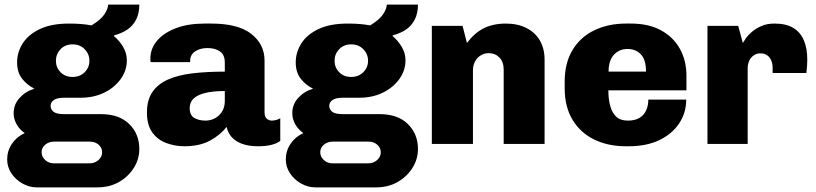

<svg xmlns="http://www.w3.org/2000/svg" viewBox="-20 -623 3530 831"><path d="M140 188Q107 188 77.5 171.5Q48 155 29.5 127.5Q11 100 11 67Q11 30 31.5 -0.5Q52 -31 87 -47Q65 -62 52 -85Q39 -108 39 -133Q39 -171 65 -199.5Q91 -228 129 -239Q97 -255 75.5 -282.5Q54 -310 54 -353Q54 -397 78.5 -435.5Q103 -474 153 -497.5Q203 -521 279 -521Q308 -521 332 -519Q356 -517 376 -513Q417 -538 432.5 -562Q448 -586 448 -603H583Q583 -566 569.5 -539Q556 -512 532 -495.5Q508 -479 474 -470L473 -467Q498 -446 513.5 -419Q529 -392 529 -362Q529 -318 502.5 -281Q476 -244 431 -222Q386 -200 329 -200H258Q227 -200 213 -190Q199 -180 199 -165Q199 -150 211.5 -139.5Q224 -129 258 -129H417Q496 -129 539.5 -86Q583 -43 583 22Q583 66 559 104Q535 142 494.5 165Q454 188 401 188ZM214 84H367Q390 84 406 70Q422 56 422 36Q422 17 407 3.5Q392 -10 369 -10H214Q191 -10 175.5 3.5Q160 17 160 36Q160 55 175.5 69.5Q191 84 214 84ZM294 -290Q326 -290 346.5 -310.5Q367 -331 367 -360Q367 -389 346.5 -410Q326 -431 294 -431Q262 -431 242 -410Q222 -389 222 -360Q222 -331 242 -310.5Q262 -290 294 -290Z M778 10Q737 10 699.5 -4Q662 -18 639 -50Q616 -82 616 -136Q616 -190 639.5 -224.5Q663 -259 706.5 -278.5Q750 -298 812.5 -305.5Q875 -313 953 -313V-352Q953 -386 932 -400.5Q911 -415 878 -415Q846 -415 824.5 -400.5Q803 -386 803 -360V-354H632Q631 -357 631 -361.5Q631 -366 631 -370Q631 -413 660 -447Q689 -481 741.5 -501Q794 -521 865 -521H894Q1011 -521 1068 -476Q1125 -431 1125 -361V-137Q1125 -117 1135 -109Q1145 -101 1156 -101Q1165 -101 1174.5 -103.5Q1184 -106 1193 -111V-13Q1180 -3 1156.5 3.5Q1133 10 1097 10Q1055 10 1026.5 -1Q998 -12 982 -30.5Q966 -49 961 -74Q935 -40 890 -15Q845 10 778 10ZM870 -101Q891 -101 910 -111Q929 -121 941 -140Q953 -159 953 -186V-229Q901 -229 867.5 -220.5Q834 -212 817.5 -196Q801 -180 801 -155Q801 -124 821 -112.5Q841 -101 870 -101Z M1346 188Q1313 188 1283.5 171.5Q1254 155 1235.5 127.5Q1217 100 1217 67Q1217 30 1237.5 -0.5Q1258 -31 1293 -47Q1271 -62 1258 -85Q1245 -108 1245 -133Q1245 -171 1271 -199.5Q1297 -228 1335 -239Q1303 -255 1281.5 -282.5Q1260 -310 1260 -353Q1260 -397 1284.5 -435.5Q1309 -474 1359 -497.5Q1409 -521 1485 -521Q1514 -521 1538 -519Q1562 -517 1582 -513Q1623 -538 1638.5 -562Q1654 -586 1654 -603H1789Q1789 -566 1775.5 -539Q1762 -512 1738 -495.5Q1714 -479 1680 -470L1679 -467Q1704 -446 1719.5 -419Q1735 -392 1735 -362Q1735 -318 1708.5 -281Q1682 -244 1637 -222Q1592 -200 1535 -200H1464Q1433 -200 1419 -190Q1405 -180 1405 -165Q1405 -150 1417.5 -139.5Q1430 -129 1464 -129H1623Q1702 -129 1745.5 -86Q1789 -43 1789 22Q1789 66 1765 104Q1741 142 1700.5 165Q1660 188 1607 188ZM1420 84H1573Q1596 84 1612 70Q1628 56 1628 36Q1628 17 1613 3.5Q1598 -10 1575 -10H1420Q1397 -10 1381.5 3.5Q1366 17 1366 36Q1366 55 1381.5 69.5Q1397 84 1420 84ZM1500 -290Q1532 -290 1552.5 -310.5Q1573 -331 1573 -360Q1573 -389 1552.5 -410Q1532 -431 1500 -431Q1468 -431 1448 -410Q1428 -389 1428 -360Q1428 -331 1448 -310.5Q1468 -290 1500 -290Z M1849 0V-511H1982L2001 -437Q2033 -480 2073.5 -500.5Q2114 -521 2170 -521Q2221 -521 2259 -501.5Q2297 -482 2317 -447Q2337 -412 2337 -365V0H2160V-322Q2160 -355 2141.5 -374Q2123 -393 2095 -393Q2077 -393 2061 -383.5Q2045 -374 2036 -357Q2027 -340 2027 -319V0Z M2688 10Q2612 10 2552 -19Q2492 -48 2458 -104.5Q2424 -161 2424 -241V-270Q2424 -350 2458 -406.5Q2492 -463 2552.5 -492Q2613 -521 2689 -521H2711Q2787 -521 2840.5 -492Q2894 -463 2922.5 -412Q2951 -361 2951 -294V-232H2613Q2613 -195 2621 -165Q2629 -135 2647 -118Q2665 -101 2698 -101Q2726 -101 2745.5 -111.5Q2765 -122 2775.5 -143Q2786 -164 2786 -192H2950Q2950 -135 2919.5 -89Q2889 -43 2833.5 -16.5Q2778 10 2702 10ZM2614 -313H2776Q2776 -364 2754 -387.5Q2732 -411 2696 -411Q2660 -411 2637 -386Q2614 -361 2614 -313Z M3042 0V-511H3175L3195 -437Q3198 -442 3207 -455.5Q3216 -469 3233 -484Q3250 -499 3274.5 -510Q3299 -521 3332 -521Q3382 -521 3413 -502.5Q3444 -484 3459 -449Q3474 -414 3474 -365Q3474 -353 3473 -337.5Q3472 -322 3470 -307H3324V-330Q3324 -346 3318.5 -360Q3313 -374 3301.5 -383Q3290 -392 3271 -392Q3257 -392 3246.5 -386Q3236 -380 3229.5 -371.5Q3223 -363 3219.5 -351.5Q3216 -340 3216 -328V0Z"/></svg>

Font: Chivo Medium ExtraBold
Style: Regular
Weight: 800
Version: Version 2.002